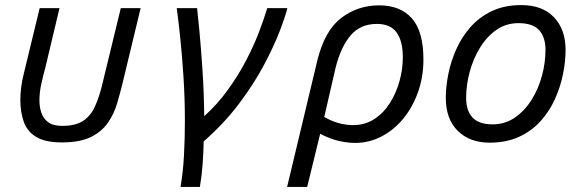

<svg xmlns="http://www.w3.org/2000/svg" viewBox="-20 -550 2280 755"><path d="M223 10Q158 10 122.5 -11.5Q87 -33 73.5 -71Q60 -109 60 -156Q60 -179 63 -204.5Q66 -230 73 -258L136 -518H214L158 -283Q151 -258 143 -222.5Q135 -187 135 -155Q135 -130 142.5 -107Q150 -84 169.5 -69.5Q189 -55 225 -55Q275 -55 305 -73.5Q335 -92 353 -130.5Q371 -169 385 -230L455 -518H533L461 -219Q452 -183 440.5 -143.5Q429 -104 405.5 -69Q382 -34 339 -12Q296 10 223 10Z M690 185Q700 126 703.5 60Q707 -6 707 -76Q707 -163 701.5 -248Q696 -333 688.5 -404Q681 -475 675 -518H755Q758 -494 764 -430Q770 -366 776 -278Q782 -190 783 -93Q835 -140 875.5 -196Q916 -252 946.5 -310Q977 -368 997.5 -421.5Q1018 -475 1031 -518H1110Q1102 -485 1079.5 -426.5Q1057 -368 1018 -294.5Q979 -221 920.5 -143Q862 -65 781 6Q780 54 776.5 99Q773 144 766 185Z M1109 185 1228 -313Q1257 -430 1322 -479.5Q1387 -529 1471 -529Q1554 -529 1599.5 -478Q1645 -427 1645 -316Q1645 -247 1623.5 -187Q1602 -127 1565 -82.5Q1528 -38 1479.5 -13Q1431 12 1377 12Q1346 12 1311.5 4Q1277 -4 1239 -24L1188 185ZM1368 -58Q1415 -58 1451.5 -81.5Q1488 -105 1513 -144.5Q1538 -184 1551 -231Q1564 -278 1564 -324Q1564 -389 1539.5 -422.5Q1515 -456 1462 -456Q1397 -456 1358.5 -410.5Q1320 -365 1300 -285L1255 -90Q1287 -72 1315 -65Q1343 -58 1368 -58Z M1905 11Q1827 11 1780 -35.5Q1733 -82 1733 -165Q1733 -209 1743 -259Q1753 -309 1774.5 -357Q1796 -405 1830.5 -444Q1865 -483 1914.5 -506.5Q1964 -530 2030 -530Q2113 -530 2158.5 -482Q2204 -434 2204 -354Q2204 -309 2194 -259Q2184 -209 2162.5 -161Q2141 -113 2106 -74Q2071 -35 2021 -12Q1971 11 1905 11ZM1917 -61Q1966 -61 2004.5 -87.5Q2043 -114 2070 -157Q2097 -200 2111 -251.5Q2125 -303 2125 -354Q2125 -404 2100 -431.5Q2075 -459 2019 -459Q1970 -459 1932 -432.5Q1894 -406 1867.5 -362.5Q1841 -319 1827 -267.5Q1813 -216 1813 -165Q1813 -115 1838 -88Q1863 -61 1917 -61Z"/></svg>

Font: Ubuntu Sans Mono
Style: Italic
Weight: 400
Italic angle: -13.5°
Monospace: yes
Designer: Dalton Maag Ltd
Foundry: Dalton Maag Ltd
Version: Version 1.006